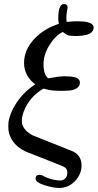

<svg xmlns="http://www.w3.org/2000/svg" viewBox="-20 -724 483 949"><path d="M273 205Q242 205 199 191Q156 177 156 159Q156 140 176 140Q183 140 189 143Q224 163 263 167Q283 170 292 165Q313 155 313 129Q313 109 295 100Q293 98 200.5 62Q108 26 107 25Q41 -6 24 -68Q21 -80 21 -103Q21 -116 22 -121Q31 -175 73 -232Q102 -271 145 -301L154 -307L151 -310Q150 -310 148 -312Q146 -314 142.5 -317Q139 -320 137 -322Q99 -360 99 -413Q99 -474 144 -525.5Q189 -577 259 -602L271 -607Q268 -619 268 -632Q268 -704 296 -704Q314 -704 314 -688Q314 -682 313 -679Q308 -656 308 -635Q308 -624 309 -620V-616H315Q342 -619 360 -619Q429 -619 440 -598Q443 -593 443 -586Q441 -572 432 -564Q414 -547 358 -546Q328 -546 317 -549.5Q306 -553 290 -566Q252 -547 223.5 -500Q195 -453 195 -405Q195 -374 205 -353Q209 -346 213 -341Q217 -336 218 -337Q273 -347 298 -347Q315 -347 326.5 -346Q338 -345 350.5 -342Q363 -339 369 -332Q375 -325 375 -314Q374 -297 359.5 -288Q345 -279 327.5 -277Q310 -275 280 -275Q234 -275 208 -283L195 -286Q126 -247 97 -172Q88 -148 88 -130Q88 -116 90 -108Q103 -74 144 -54Q147 -53 243 -14.5Q339 24 342 25Q383 46 383 94Q383 137 350 172Q317 205 273 205Z"/></svg>

Font: MathJax_Math
Style: Italic
Weight: 400
Version: Version 1.1